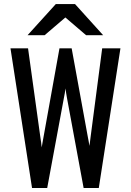

<svg xmlns="http://www.w3.org/2000/svg" viewBox="-20 -942 656 962"><path d="M140.5 0 32.5 -700H120.5L183 -249Q184.5 -240.5 186.2 -228Q188 -215.5 189 -203.5Q190.5 -214 193 -227.2Q195.5 -240.5 197 -249.5L278 -700H339L420.5 -253.5Q422.5 -243.5 424.5 -232.8Q426.5 -222 428 -211Q430 -223.5 431.2 -233.8Q432.5 -244 433.5 -252.5L492 -700H583.5L475 0H399L315.5 -451.5Q313.5 -463.5 311.5 -475.2Q309.5 -487 308 -499Q306.5 -487 304.8 -475.8Q303 -464.5 300.5 -453L216.5 0ZM118 -765.5 259.5 -921.5H356L497 -765.5H411.5L307.5 -854.5L203.5 -765.5Z"/></svg>

Font: Overpass Mono Medium
Style: Regular
Weight: 500
Monospace: yes
Designer: Delve Withrington, Dave Bailey
Foundry: Delve Fonts LLC
Version: Version 4.000